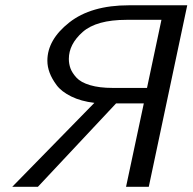

<svg xmlns="http://www.w3.org/2000/svg" viewBox="-20 -714 736 734"><path d="M26.9 0 340.8 -320.8Q290 -326.7 252.4 -345.2Q214.8 -363.8 196.5 -388.4Q178.2 -413.1 169.7 -436Q161.1 -459 161.1 -481.9Q161.1 -562 244.6 -627.9Q328.1 -693.8 473.1 -693.8H695.8L548.8 0H461.9L529.8 -318.8H423.8L125 0ZM243.2 -488.8Q243.2 -469.7 249.5 -452.4Q255.9 -435.1 272.5 -417Q289.1 -398.9 324.5 -388.4Q359.9 -377.9 410.2 -377.9H542L597.2 -638.2H463.9Q348.6 -638.2 295.9 -591.6Q243.2 -544.9 243.2 -488.8Z"/></svg>

Font: CMU Sans Serif
Style: Oblique
Weight: 500
Italic angle: -12°
Version: Version 0.7.0